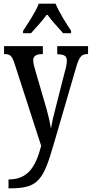

<svg xmlns="http://www.w3.org/2000/svg" viewBox="-20 -786 497 1040"><path d="M105 -619V-606H148C175 -638 211 -673 235 -710C259 -673 297 -636 322 -606H365V-619C340 -657 299 -721 281 -766H190C173 -721 130 -657 105 -619ZM26 186V234H37C188 234 215 188 271 -5L392 -420C410 -483 424 -493 454 -493H457V-536H290V-493L293 -492C326 -491 342 -484 342 -458C342 -440 338 -420 332 -401L282 -205C270 -161 262 -125 256 -89C251 -122 240 -171 221 -234L174 -395C166 -422 160 -443 160 -460C160 -479 172 -493 208 -493H212V-536H2V-493H5C35 -493 45 -484 59 -441L203 4C173 119 131 186 26 186Z"/></svg>

Font: Noto Serif Georgian ExtraCondensed Medium
Style: Regular
Weight: 500
Width: 2
Designer: Monotype Design Team, Akaki Razmadze
Foundry: Google LLC
Version: Version 2.003